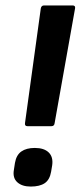

<svg xmlns="http://www.w3.org/2000/svg" viewBox="-20 -675 296 706"><path d="M81 -211Q70 -211 72 -223L130 -644Q132 -655 142 -655H247Q258 -655 256 -644L181 -223Q180 -211 169 -211ZM93 11Q61 11 43.5 -5Q26 -21 31 -50L35 -76Q40 -105 58.5 -118Q77 -131 108 -131Q142 -131 159 -114.5Q176 -98 172 -68L168 -44Q163 -14 144.5 -1.5Q126 11 93 11Z"/></svg>

Font: Sofia Sans Semi Condensed
Style: Bold Italic
Weight: 700
Italic angle: -9°
Version: Version 4.100